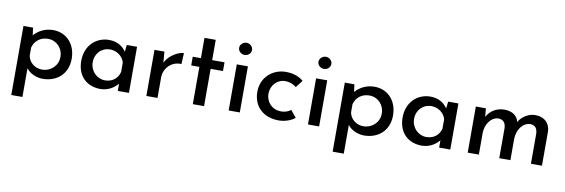

<svg xmlns="http://www.w3.org/2000/svg" viewBox="-57 -1068 5047 1714"><g transform="rotate(10 2466.5 -211.0)"><path d="M329 10C458 10 554 -74 554 -210C554 -346 466 -435 348 -435C275 -435 215 -403 175 -357L166 -425H79V201H180V-59C213 -16 271 10 329 10ZM309 -70C244 -70 191 -113 180 -173V-248C197 -309 247 -350 316 -350C392 -350 452 -291 452 -209C452 -129 387 -70 309 -70Z M852 10C932 10 986 -37 1009 -66V0H1110V-418H1017L1010 -355C981 -399 931 -435 854 -435C739 -435 641 -349 641 -209C641 -65 734 10 852 10ZM879 -73C806 -73 744 -134 744 -214C744 -296 804 -353 876 -353C940 -353 993 -313 1009 -258V-172C994 -111 945 -73 879 -73Z M1358 -418H1268V0H1369V-186C1369 -265 1433 -341 1527 -335L1532 -435C1486 -435 1401 -391 1366 -319Z M1689 -601V-417H1615V-338H1689V0H1791V-338H1903V-417H1791V-601Z M2009 -568C2009 -535 2038 -513 2068 -513C2097 -513 2126 -535 2126 -568C2126 -599 2097 -623 2068 -623C2038 -623 2009 -599 2009 -568ZM2014 -418V0H2115V-418Z M2615 -39 2564 -102C2541 -84 2511 -73 2476 -73C2395 -73 2338 -133 2338 -209C2338 -287 2395 -346 2466 -346C2510 -346 2545 -328 2568 -310L2618 -375C2579 -408 2527 -428 2458 -428C2342 -428 2237 -344 2237 -209C2237 -75 2331 10 2468 10C2521 10 2577 -8 2615 -39Z M2728 -568C2728 -535 2757 -513 2787 -513C2816 -513 2845 -535 2845 -568C2845 -599 2816 -623 2787 -623C2757 -623 2728 -599 2728 -568ZM2733 -418V0H2834V-418Z M3242 10C3371 10 3467 -74 3467 -210C3467 -346 3379 -435 3261 -435C3188 -435 3128 -403 3088 -357L3079 -425H2992V201H3093V-59C3126 -16 3184 10 3242 10ZM3222 -70C3157 -70 3104 -113 3093 -173V-248C3110 -309 3160 -350 3229 -350C3305 -350 3365 -291 3365 -209C3365 -129 3300 -70 3222 -70Z M3765 10C3845 10 3899 -37 3922 -66V0H4023V-418H3930L3923 -355C3894 -399 3844 -435 3767 -435C3652 -435 3554 -349 3554 -209C3554 -65 3647 10 3765 10ZM3792 -73C3719 -73 3657 -134 3657 -214C3657 -296 3717 -353 3789 -353C3853 -353 3906 -313 3922 -258V-172C3907 -111 3858 -73 3792 -73Z M4272 -418H4181V0H4282V-193C4282 -273 4331 -348 4402 -348C4449 -345 4465 -314 4467 -272V0H4568V-194C4570 -273 4618 -348 4691 -348C4737 -345 4752 -314 4754 -272V0H4854V-310C4852 -384 4801 -435 4719 -435C4660 -435 4602 -402 4568 -346C4558 -401 4508 -435 4439 -435C4368 -435 4310 -400 4279 -341Z"/></g></svg>

Font: Reem Kufi
Style: Regular
Weight: 400
Designer: Khaled Hosny
Version: Version 0.007